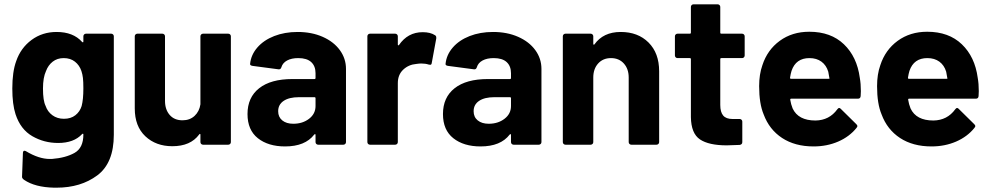

<svg xmlns="http://www.w3.org/2000/svg" viewBox="-20 -670 4586 889"><path d="M366 -502Q366 -507 369.5 -510.5Q373 -514 378 -514H495Q500 -514 503.5 -510.5Q507 -507 507 -502V-46Q507 85 430.5 142Q354 199 242 199Q236 199 230 199Q142 197 92 163Q83 157 82 150L86 41Q86 28 93 28Q96 28 100 30Q160 66 210 66Q215 66 220 66Q284 61 325 38Q366 15 366 -47Q366 -50 365 -50.5Q364 -51 363 -51Q362 -51 360 -49Q322 -8 249 -8Q184 -8 129.5 -39.5Q75 -71 52 -141Q37 -187 37 -260Q37 -338 55 -387Q76 -448 126 -485Q176 -522 242 -522Q319 -522 360 -476Q362 -474 363 -474Q364 -474 365 -474.5Q366 -475 366 -478ZM358 -179Q366 -209 366 -261Q366 -292 364 -309Q362 -326 357 -341Q348 -368 327 -384.5Q306 -401 275 -401Q245 -401 224 -384.5Q203 -368 193 -341Q179 -311 179 -260Q179 -204 191 -180Q200 -153 222.5 -136.5Q245 -120 276 -120Q308 -120 329 -136.5Q350 -153 358 -179Z M908 -502Q908 -507 911.5 -510.5Q915 -514 920 -514H1037Q1042 -514 1045.5 -510.5Q1049 -507 1049 -502V-12Q1049 -7 1045.5 -3.5Q1042 0 1037 0H920Q915 0 911.5 -3.5Q908 -7 908 -12V-46Q908 -49 907 -49.5Q906 -50 905 -50Q904 -50 902 -47Q862 7 778 7Q702 7 653 -39Q604 -85 604 -168V-502Q604 -507 607.5 -510.5Q611 -514 616 -514H732Q737 -514 740.5 -510.5Q744 -507 744 -502V-203Q744 -163 765.5 -138Q787 -113 825 -113Q859 -113 881 -133.5Q903 -154 908 -187Z M1358 -522Q1423 -522 1474 -499.5Q1525 -477 1553.5 -438Q1582 -399 1582 -351V-12Q1582 -7 1578.5 -3.5Q1575 0 1570 0H1453Q1448 0 1444.5 -3.5Q1441 -7 1441 -12V-45Q1441 -48 1440 -48.5Q1439 -49 1438 -49Q1437 -49 1435 -47Q1393 8 1300 8Q1222 8 1174 -30Q1126 -68 1126 -142Q1126 -219 1180 -261.5Q1234 -304 1334 -304H1436Q1441 -304 1441 -309V-331Q1441 -364 1421 -382.5Q1401 -401 1361 -401Q1330 -401 1309.5 -390Q1289 -379 1283 -359Q1280 -349 1272 -349Q1271 -349 1270 -349L1149 -365Q1138 -367 1138 -373Q1138 -373 1138 -374Q1142 -416 1171.5 -450Q1201 -484 1249.5 -503Q1298 -522 1358 -522ZM1338 -97Q1381 -97 1411 -120Q1441 -143 1441 -179V-215Q1441 -220 1436 -220H1364Q1319 -220 1293.5 -203Q1268 -186 1268 -155Q1268 -128 1287 -112.5Q1306 -97 1338 -97Z M1937 -521Q1973 -521 1994 -507Q2000 -504 2000 -496Q2000 -494 2000 -492L1979 -378Q1978 -370 1972 -370Q1969 -370 1965 -371Q1950 -376 1930 -376Q1922 -376 1908 -374Q1872 -371 1847 -347.5Q1822 -324 1822 -285V-12Q1822 -7 1818.5 -3.5Q1815 0 1810 0H1693Q1688 0 1684.5 -3.5Q1681 -7 1681 -12V-502Q1681 -507 1684.5 -510.5Q1688 -514 1693 -514H1810Q1815 -514 1818.5 -510.5Q1822 -507 1822 -502V-464Q1822 -461 1823.5 -460.5Q1825 -460 1825 -460Q1826 -460 1827 -461Q1868 -521 1937 -521Z M2263 -522Q2328 -522 2379 -499.5Q2430 -477 2458.5 -438Q2487 -399 2487 -351V-12Q2487 -7 2483.5 -3.5Q2480 0 2475 0H2358Q2353 0 2349.5 -3.5Q2346 -7 2346 -12V-45Q2346 -48 2345 -48.5Q2344 -49 2343 -49Q2342 -49 2340 -47Q2298 8 2205 8Q2127 8 2079 -30Q2031 -68 2031 -142Q2031 -219 2085 -261.5Q2139 -304 2239 -304H2341Q2346 -304 2346 -309V-331Q2346 -364 2326 -382.5Q2306 -401 2266 -401Q2235 -401 2214.5 -390Q2194 -379 2188 -359Q2185 -349 2177 -349Q2176 -349 2175 -349L2054 -365Q2043 -367 2043 -373Q2043 -373 2043 -374Q2047 -416 2076.5 -450Q2106 -484 2154.5 -503Q2203 -522 2263 -522ZM2243 -97Q2286 -97 2316 -120Q2346 -143 2346 -179V-215Q2346 -220 2341 -220H2269Q2224 -220 2198.5 -203Q2173 -186 2173 -155Q2173 -128 2192 -112.5Q2211 -97 2243 -97Z M2854 -522Q2934 -522 2983 -473Q3032 -424 3032 -340V-12Q3032 -7 3028.5 -3.5Q3025 0 3020 0H2903Q2898 0 2894.5 -3.5Q2891 -7 2891 -12V-311Q2891 -351 2868.5 -376Q2846 -401 2809 -401Q2772 -401 2749.5 -376Q2727 -351 2727 -311V-12Q2727 -7 2723.5 -3.5Q2720 0 2715 0H2598Q2593 0 2589.5 -3.5Q2586 -7 2586 -12V-502Q2586 -507 2589.5 -510.5Q2593 -514 2598 -514H2715Q2720 -514 2723.5 -510.5Q2727 -507 2727 -502V-467Q2727 -464 2728.5 -463.5Q2730 -463 2730 -463Q2731 -463 2732 -464Q2773 -522 2854 -522Z M3428 -413Q3428 -408 3424.5 -404.5Q3421 -401 3416 -401H3320Q3315 -401 3315 -396V-184Q3315 -151 3328.5 -135Q3342 -119 3372 -119H3405Q3410 -119 3413.5 -115.5Q3417 -112 3417 -107V-12Q3417 -1 3405 1Q3363 3 3345 3Q3262 3 3221 -24.5Q3180 -52 3179 -128V-396Q3179 -401 3174 -401H3117Q3112 -401 3108.5 -404.5Q3105 -408 3105 -413V-502Q3105 -507 3108.5 -510.5Q3112 -514 3117 -514H3174Q3179 -514 3179 -519V-638Q3179 -643 3182.5 -646.5Q3186 -650 3191 -650H3303Q3308 -650 3311.5 -646.5Q3315 -643 3315 -638V-519Q3315 -514 3320 -514H3416Q3421 -514 3424.5 -510.5Q3428 -507 3428 -502Z M3961 -310Q3966 -282 3966 -248Q3966 -237 3965 -225Q3964 -213 3952 -213H3643Q3639 -213 3639 -210Q3639 -209 3639 -208Q3642 -188 3650 -168Q3676 -112 3756 -112Q3820 -113 3857 -164Q3861 -170 3866 -170Q3869 -170 3873 -166L3945 -95Q3950 -90 3950 -86Q3950 -84 3946 -78Q3913 -37 3861 -14.5Q3809 8 3747 8Q3661 8 3601.5 -31Q3542 -70 3516 -140Q3495 -190 3495 -271Q3495 -326 3510 -368Q3533 -439 3590.5 -481Q3648 -523 3727 -523Q3827 -523 3887.5 -465Q3948 -407 3961 -310ZM3728 -401Q3665 -401 3645 -342Q3641 -329 3638 -310Q3638 -305 3643 -305H3816Q3821 -305 3821 -308Q3821 -309 3820 -310Q3815 -338 3815 -338Q3815 -338 3815 -338Q3806 -368 3783.5 -384.5Q3761 -401 3728 -401Z M4507 -310Q4512 -282 4512 -248Q4512 -237 4511 -225Q4510 -213 4498 -213H4189Q4185 -213 4185 -210Q4185 -209 4185 -208Q4188 -188 4196 -168Q4222 -112 4302 -112Q4366 -113 4403 -164Q4407 -170 4412 -170Q4415 -170 4419 -166L4491 -95Q4496 -90 4496 -86Q4496 -84 4492 -78Q4459 -37 4407 -14.5Q4355 8 4293 8Q4207 8 4147.5 -31Q4088 -70 4062 -140Q4041 -190 4041 -271Q4041 -326 4056 -368Q4079 -439 4136.5 -481Q4194 -523 4273 -523Q4373 -523 4433.5 -465Q4494 -407 4507 -310ZM4274 -401Q4211 -401 4191 -342Q4187 -329 4184 -310Q4184 -305 4189 -305H4362Q4367 -305 4367 -308Q4367 -309 4366 -310Q4361 -338 4361 -338Q4361 -338 4361 -338Q4352 -368 4329.5 -384.5Q4307 -401 4274 -401Z"/></svg>

Font: LinhAnh
Style: Bold
Weight: 700
Designer: Jeremy Tribby
Foundry: Tribby Type
Version: Version 1.408